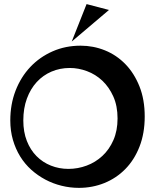

<svg xmlns="http://www.w3.org/2000/svg" viewBox="-20 -909 749 929"><path d="M680.2 -345.2Q680.2 -263.7 655 -199.5Q629.9 -135.3 586.4 -91.1Q543 -46.9 485.1 -23.4Q427.2 0 361.8 0Q318.8 0 277.6 -10.3Q236.3 -20.5 199.5 -40Q162.6 -59.6 131.3 -87.6Q100.1 -115.7 77.6 -152.1Q55.2 -188.5 42.5 -232.2Q29.8 -275.9 29.8 -326.2Q29.8 -404.3 55.4 -470.5Q81.1 -536.6 126.7 -585Q172.4 -633.3 234.6 -660.6Q296.9 -688 370.1 -688Q431.6 -688 487.8 -665.3Q543.9 -642.6 586.7 -598.6Q629.4 -554.7 654.8 -491Q680.2 -427.2 680.2 -345.2ZM548.8 -335.9Q548.8 -396.5 528.3 -442.1Q507.8 -487.8 475.1 -518.6Q442.4 -549.3 400.9 -564.7Q359.4 -580.1 317.9 -580.1Q270 -580.1 229 -562.5Q188 -544.9 157.7 -512Q127.4 -479 110.1 -431.9Q92.8 -384.8 92.8 -326.2Q92.8 -270.5 109.9 -227.1Q127 -183.6 156.7 -153.6Q186.5 -123.5 226.3 -107.7Q266.1 -91.8 311 -91.8Q356.4 -91.8 399.2 -107.7Q441.9 -123.5 475.3 -154.5Q508.8 -185.5 528.8 -231.2Q548.8 -276.9 548.8 -335.9ZM327.1 -708 398.9 -889.2 507.3 -860.8Z"/></svg>

Font: Risque
Style: Regular
Weight: 400
Designer: Astigmatic (AOETI)
Foundry: Astigmatic (AOETI)
Version: Version 1.000